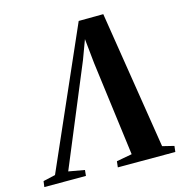

<svg xmlns="http://www.w3.org/2000/svg" viewBox="-158 -846 895 945"><g transform="rotate(-15 290.0 -373.5)"><path d="M452.5 -747 564 -44.5 623 -30 619.5 0H326.5L330 -30.5L409 -45L346.5 -526L329.5 -691L351.5 -700L297.5 -554.5L85.5 -44L167 -29.5L164 0H-48L-44 -29.5L18 -43.5L327 -746Z"/></g></svg>

Font: Merriweather 96pt
Style: Bold Italic
Weight: 700
Italic angle: -7.8°
Version: Version 2.101